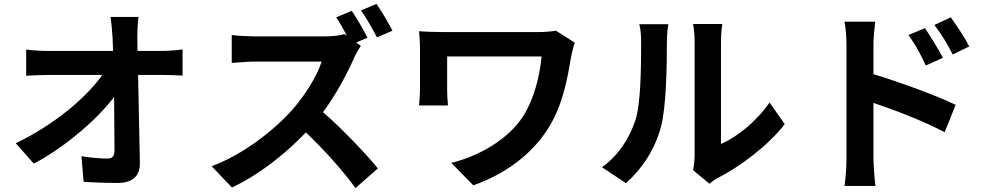

<svg xmlns="http://www.w3.org/2000/svg" viewBox="-20 -887 5040 976"><path d="M60 -159 152 -55C310 -139 472 -278 560 -394L562 -123C562 -94 552 -81 527 -81C493 -81 439 -85 394 -93L405 37C462 41 518 43 579 43C655 43 692 6 691 -58L682 -506H811C838 -506 876 -504 908 -503V-636C884 -632 837 -628 804 -628H679L678 -700C678 -731 680 -770 684 -801H542C546 -775 549 -743 552 -700L555 -628H224C190 -628 142 -631 113 -635V-502C148 -504 191 -506 227 -506H500C420 -392 254 -251 60 -159Z M1894 -867 1815 -834C1842 -797 1875 -738 1896 -697L1975 -731C1957 -766 1921 -829 1894 -867ZM1814 -654 1791 -671 1848 -695C1831 -730 1794 -794 1768 -832L1689 -799C1707 -772 1727 -737 1744 -705L1732 -714C1712 -707 1672 -702 1629 -702C1584 -702 1328 -702 1276 -702C1246 -702 1185 -705 1158 -709V-567C1179 -568 1234 -574 1276 -574C1319 -574 1574 -574 1615 -574C1593 -503 1532 -404 1466 -329C1372 -224 1217 -102 1056 -42L1159 66C1296 2 1429 -103 1535 -214C1629 -124 1722 -21 1787 69L1901 -31C1842 -103 1721 -231 1622 -317C1689 -407 1745 -513 1779 -591C1788 -612 1806 -642 1814 -654Z M2902 -670 2806 -731C2779 -726 2744 -724 2711 -724C2640 -724 2273 -724 2233 -724C2186 -724 2142 -726 2110 -728C2113 -702 2115 -671 2115 -644C2115 -598 2115 -473 2115 -433C2115 -406 2113 -382 2110 -351H2257C2254 -382 2253 -418 2253 -433C2253 -473 2253 -569 2253 -600C2325 -600 2670 -600 2733 -600C2723 -492 2692 -381 2642 -300C2563 -175 2409 -92 2274 -59L2386 55C2546 -1 2682 -101 2765 -232C2843 -353 2866 -498 2884 -603C2887 -617 2896 -655 2902 -670Z M3503 -22 3586 47C3596 39 3608 29 3630 17C3742 -40 3886 -148 3969 -256L3892 -366C3825 -269 3726 -190 3645 -155C3645 -216 3645 -598 3645 -678C3645 -723 3651 -762 3652 -765H3503C3504 -762 3511 -724 3511 -679C3511 -598 3511 -149 3511 -96C3511 -69 3507 -41 3503 -22ZM3040 -37 3162 44C3247 -32 3310 -130 3340 -243C3367 -344 3370 -554 3370 -673C3370 -714 3376 -759 3377 -764H3230C3236 -739 3239 -712 3239 -672C3239 -551 3238 -362 3210 -276C3182 -191 3128 -99 3040 -37Z M4682 -744 4598 -709C4635 -657 4657 -617 4686 -554L4773 -593C4750 -638 4710 -702 4682 -744ZM4813 -799 4730 -760C4767 -710 4791 -673 4823 -610L4907 -651C4884 -696 4842 -759 4813 -799ZM4283 -81C4283 -42 4279 19 4273 58H4430C4425 17 4420 -53 4420 -81V-364C4528 -328 4678 -270 4782 -215L4838 -354C4746 -399 4553 -470 4420 -510V-656C4420 -698 4425 -742 4429 -777H4273C4280 -741 4283 -692 4283 -656C4283 -572 4283 -158 4283 -81Z"/></svg>

Font: Noto Sans JP
Style: Bold
Weight: 700
Designer: Ryoko NISHIZUKA 西塚涼子 (kana, bopomofo & ideographs); Paul D. Hunt (Latin, Greek & Cyrillic); Sandoll Communications 산돌커뮤니
Foundry: Adobe
Version: Version 2.004;hotconv 1.0.118;makeotfexe 2.5.65603